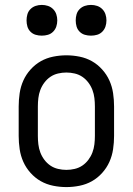

<svg xmlns="http://www.w3.org/2000/svg" viewBox="-20 -753 540 781"><path d="M250 8Q223 8 196 2.5Q169 -3 146 -16Q123 -29 104.5 -49.5Q86 -70 75 -94.5Q64 -119 60 -146Q56 -173 56 -200V-320Q56 -347 60 -374Q64 -401 75 -425.5Q86 -450 104.5 -470.5Q123 -491 146 -504Q169 -517 196 -522.5Q223 -528 250 -528Q277 -528 304 -522.5Q331 -517 354 -504Q377 -491 395.5 -470.5Q414 -450 425 -425.5Q436 -401 440 -374Q444 -347 444 -320V-200Q444 -173 440 -146Q436 -119 425 -94.5Q414 -70 395.5 -49.5Q377 -29 354 -16Q331 -3 304 2.5Q277 8 250 8ZM250 -62Q267 -62 284 -66Q301 -70 315 -79.5Q329 -89 339.5 -103Q350 -117 356 -133Q362 -149 364 -166Q366 -183 366 -200V-320Q366 -337 364 -354Q362 -371 356 -387Q350 -403 339.5 -417Q329 -431 315 -440.5Q301 -450 284 -454Q267 -458 250 -458Q233 -458 216 -454Q199 -450 185 -440.5Q171 -431 160.5 -417Q150 -403 144 -387Q138 -371 136 -354Q134 -337 134 -320V-200Q134 -183 136 -166Q138 -149 144 -133Q150 -117 160.5 -103Q171 -89 185 -79.5Q199 -70 216 -66Q233 -62 250 -62ZM350 -608Q337 -608 325 -611.5Q313 -615 304 -624Q295 -633 291.5 -645Q288 -657 288 -670Q288 -683 291.5 -695Q295 -707 304 -716Q313 -725 325 -729Q337 -733 350 -733Q363 -733 375 -729Q387 -725 396 -716Q405 -707 409 -695Q413 -683 413 -670Q413 -657 409 -645Q405 -633 396 -624Q387 -615 375 -611.5Q363 -608 350 -608ZM150 -608Q137 -608 125 -611.5Q113 -615 104 -624Q95 -633 91.5 -645Q88 -657 88 -670Q88 -683 91.5 -695Q95 -707 104 -716Q113 -725 125 -729Q137 -733 150 -733Q163 -733 175 -729Q187 -725 196 -716Q205 -707 209 -695Q213 -683 213 -670Q213 -657 209 -645Q205 -633 196 -624Q187 -615 175 -611.5Q163 -608 150 -608Z"/></svg>

Font: Iosevka Algr
Style: Regular
Weight: 400
Monospace: yes
Designer: Belleve Invis
Foundry: Belleve Invis
Version: Version 26.0.2; ttfautohint (v1.8.3)